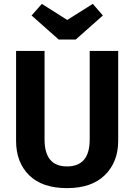

<svg xmlns="http://www.w3.org/2000/svg" viewBox="-20 -955 694 991"><path d="M459 -935 511 -875 371 -751H283L143 -875L196 -935L327 -852ZM590 -692V-228Q590 -119 521.5 -51.5Q453 16 326 16Q198 16 130.5 -50.5Q63 -117 63 -228V-692H210V-235Q210 -96 326 -96Q443 -96 443 -235V-692Z"/></svg>

Font: Fira Sans SemiBold
Style: Regular
Weight: 600
Designer: bBox Type GmbH & Carrois Corporate GbR & Edenspiekermann AG
Foundry: bBox Type GmbH & Carrois Corporate GbR & Edenspiekermann AG
Version: Version 4.301;PS 004.301;hotconv 1.0.88;makeotf.lib2.5.64775